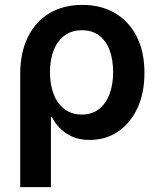

<svg xmlns="http://www.w3.org/2000/svg" viewBox="-20 -564 652 788"><path d="M63 204.1V-260.3Q63 -347.7 94.2 -411.4Q125.5 -475.1 182.6 -509.5Q239.7 -543.9 317.9 -543.9Q394.5 -543.9 451.7 -510.5Q508.8 -477.1 540.8 -414.6Q572.8 -352.1 572.8 -265.1Q572.8 -181.2 543.7 -119.4Q514.6 -57.6 464.1 -23.7Q413.6 10.3 348.1 10.3Q305.2 10.3 274.9 -3.9Q244.6 -18.1 224.6 -39.3Q204.6 -60.5 192.9 -83.5H189V204.1ZM315.4 -93.8Q357.4 -93.8 386 -116Q414.6 -138.2 429.4 -177.5Q444.3 -216.8 444.3 -268.1Q444.3 -318.8 429.9 -357.7Q415.5 -396.5 387 -418.2Q358.4 -439.9 316.4 -439.9Q275.4 -439.9 245.8 -418.7Q216.3 -397.5 200.7 -358.9Q185.1 -320.3 185.1 -268.1Q185.1 -216.3 200.4 -177Q215.8 -137.7 245.4 -115.7Q274.9 -93.8 315.4 -93.8Z"/></svg>

Font: Inter 20pt SemiBold
Style: Regular
Weight: 600
Version: Version 4.001;git-66647c0bb